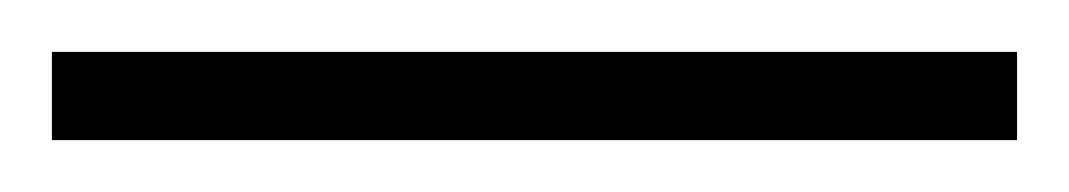

<svg xmlns="http://www.w3.org/2000/svg" viewBox="-21 70 412 74"><path d="M-1 90V124H371V90Z"/></svg>

Font: Noto Sans Devanagari UI SemiCondensed ExtraLight
Style: Regular
Weight: 200
Width: 4
Designer: Jelle Bosma - Monotype Design Team
Foundry: Monotype Imaging Inc.
Version: Version 2.004